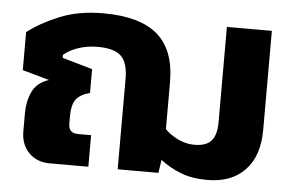

<svg xmlns="http://www.w3.org/2000/svg" viewBox="-44 -612 1046 685"><g transform="rotate(5 479.0 -270.0)"><path d="M721 10Q666 10 626 -5.5Q586 -21 552 -47L545 0H399V-324Q399 -381 374.5 -405Q350 -429 291 -429Q252 -429 220.5 -418Q189 -407 169 -390V-379L277 -348V-263Q241 -253 227 -233.5Q213 -214 213 -175V-147Q213 -113 247 -113H294V0H156Q109 0 80.5 -29.5Q52 -59 52 -105V-171Q52 -213 68 -247.5Q84 -282 127 -296L31 -323V-459Q74 -493 142 -521.5Q210 -550 300 -550Q431 -550 494.5 -495.5Q558 -441 558 -325V-158Q576 -139 604.5 -125Q633 -111 664 -111Q706 -111 724.5 -132Q743 -153 743 -199V-540H904V-185Q904 -92 855.5 -41Q807 10 721 10Z"/></g></svg>

Font: Kanit SemiBold
Style: Regular
Weight: 600
Designer: Katatrad Team
Foundry: CadsonDemak
Version: Version 2.000; ttfautohint (v1.8.3)